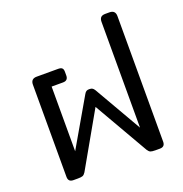

<svg xmlns="http://www.w3.org/2000/svg" viewBox="-126 -807 877 918"><g transform="rotate(-20 313.0 -347.5)"><path d="M67 -26V-495Q67 -525 97 -525H206Q220 -525 226 -519.5Q232 -514 232 -501V-482Q232 -456 206 -456H148V-127L287 -367Q292 -376 297.5 -379.5Q303 -383 312 -383Q323 -383 328.5 -379.5Q334 -376 339 -368L478 -127V-665Q478 -680 485 -687.5Q492 -695 508 -695H529Q559 -695 559 -665V-26Q559 0 533 0H510Q493 0 485.5 -3Q478 -6 471 -17L312 -293L155 -17Q148 -6 140.5 -3Q133 0 116 0H93Q67 0 67 -26Z"/></g></svg>

Font: Mitr Light
Style: Regular
Weight: 300
Designer: Thanarat Vachiruckul
Foundry: Cadson Demak
Version: Version 1.003